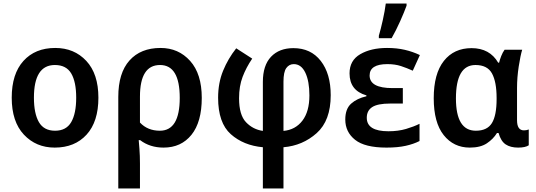

<svg xmlns="http://www.w3.org/2000/svg" viewBox="-20 -821 3016 1081"><path d="M534 -271Q534 -405 466 -478Q398 -551 291 -551Q178 -551 112 -478Q46 -405 46 -271Q46 -136 114.5 -63Q183 10 288 10Q401 10 467.5 -63Q534 -136 534 -271ZM171 -271Q171 -455 289 -455Q353 -455 381 -407.5Q409 -360 409 -271Q409 -182 381 -133.5Q353 -85 290 -85Q227 -85 199 -133.5Q171 -182 171 -271Z M881 -455Q992 -455 992 -270Q992 -85 880 -85Q811 -85 768 -131V-277Q768 -455 881 -455ZM1116 -270Q1116 -405 1050.5 -478Q985 -551 884 -551Q772 -551 709 -480.5Q646 -410 646 -275V240H768V100Q768 56 765 16.5Q762 -23 761 -32H769Q824 10 901 10Q1000 10 1058 -62Q1116 -134 1116 -270Z M1310 -549Q1264 -491 1236 -422.5Q1208 -354 1208 -271Q1208 -129 1279.5 -65.5Q1351 -2 1460 8V240H1576V8Q1684 -1 1763 -71.5Q1842 -142 1842 -285Q1842 -406 1786 -478Q1730 -550 1632 -550Q1552 -550 1506 -501.5Q1460 -453 1460 -360V-84Q1404 -92 1365 -133Q1326 -174 1326 -268Q1326 -336 1346 -388.5Q1366 -441 1400 -491ZM1634 -460Q1676 -460 1699 -412Q1722 -364 1722 -284Q1722 -193 1682.5 -141.5Q1643 -90 1576 -84V-361Q1576 -416 1592 -438Q1608 -460 1634 -460Z M2248 -325H2190Q2061 -325 2061 -396Q2061 -460 2161 -460Q2204 -460 2237.5 -449Q2271 -438 2304 -423L2344 -511Q2304 -530 2259 -540.5Q2214 -551 2159 -551Q2069 -551 2008.5 -516Q1948 -481 1948 -408Q1948 -311 2043 -284V-279Q1990 -267 1957 -237.5Q1924 -208 1924 -148Q1924 -78 1979 -34Q2034 10 2156 10Q2219 10 2264 0Q2309 -10 2342 -27V-124Q2310 -108 2266 -95Q2222 -82 2167 -82Q2045 -82 2045 -158Q2045 -198 2075.5 -218Q2106 -238 2177 -238H2248ZM2113 -606H2185Q2210 -650 2233 -701.5Q2256 -753 2269 -789V-801H2152Q2147 -761 2135.5 -709Q2124 -657 2113 -620Z M2625 10Q2685 10 2721 -14Q2757 -38 2778 -72H2787Q2800 -26 2827 -8Q2854 10 2897 10Q2938 10 2957 -3V-92Q2944 -87 2930 -87Q2891 -87 2891 -144V-326Q2891 -385 2900.5 -446.5Q2910 -508 2920 -541H2821Q2810 -526 2802 -505.5Q2794 -485 2790 -468H2785Q2737 -550 2635 -550Q2536 -550 2479 -478Q2422 -406 2422 -268Q2422 -131 2478 -60.5Q2534 10 2625 10ZM2659 -85Q2547 -85 2547 -267Q2547 -455 2657 -455Q2724 -455 2750 -407.5Q2776 -360 2776 -269V-263Q2776 -171 2749.5 -128Q2723 -85 2659 -85Z"/></svg>

Font: Noto Sans Display Medium
Style: Regular
Weight: 500
Designer: Monotype Design Team
Foundry: Monotype Imaging Inc.
Version: Version 1.900